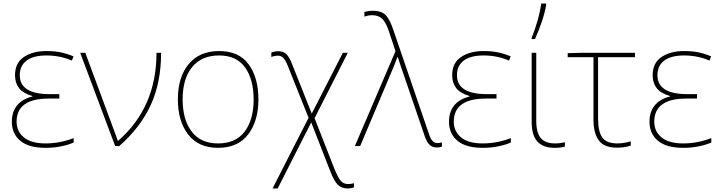

<svg xmlns="http://www.w3.org/2000/svg" viewBox="-20 -827 4085 1087"><path d="M316 -269H256Q74 -269 74 -138Q74 -83 115.5 -49Q157 -15 238 -15Q318 -15 397 -45V-20Q367 -7 326 1.5Q285 10 238 10Q143 10 95 -30Q47 -70 47 -138Q47 -193 76 -229.5Q105 -266 164 -281V-283Q110 -299 87.5 -328.5Q65 -358 65 -401Q65 -471 115.5 -504.5Q166 -538 242 -538Q288 -538 322.5 -531Q357 -524 396 -508L387 -484Q320 -513 243 -513Q169 -513 130.5 -484Q92 -455 92 -401Q92 -294 262 -294H316Z M463 -528 634 -66 647 -30H649Q866 -219 866 -528H892Q892 -358 832.5 -230.5Q773 -103 655 0H632L434 -528Z M1214 10Q1104 10 1045.5 -65.5Q987 -141 987 -264Q987 -391 1048.5 -464.5Q1110 -538 1220 -538Q1333 -538 1388 -462.5Q1443 -387 1443 -264Q1443 -142 1385 -66Q1327 10 1214 10ZM1214 -15Q1315 -15 1365.5 -82.5Q1416 -150 1416 -264Q1416 -376 1368 -444.5Q1320 -513 1220 -513Q1122 -513 1068 -447.5Q1014 -382 1014 -264Q1014 -150 1065 -82.5Q1116 -15 1214 -15Z M1630 -473 1745 -184 1921 -528H1949L1761 -158L1871 123Q1893 178 1909 196.5Q1925 215 1951 215Q1969 215 1984 210V234Q1966 240 1949 240Q1913 240 1892 218.5Q1871 197 1850 143L1742 -134L1552 240H1523L1727 -160L1607 -460Q1595 -489 1582.5 -500.5Q1570 -512 1553 -512Q1537 -512 1516 -505V-529Q1534 -537 1557 -537Q1584 -537 1600.5 -521Q1617 -505 1630 -473Z M2219 -537 2183 -646Q2165 -701 2143.5 -721Q2122 -741 2087 -741Q2067 -741 2043 -733V-759Q2066 -766 2093 -766Q2137 -766 2161 -744Q2185 -722 2206 -660L2410 -64Q2419 -38 2430.5 -27.5Q2442 -17 2457 -17Q2470 -17 2482 -21V3Q2470 8 2454 8Q2427 8 2411.5 -7.5Q2396 -23 2385 -55L2258 -426L2250 -449Q2237 -487 2232 -504H2230Q2212 -456 2202 -433L2019 0H1989Z M2791 -269H2731Q2549 -269 2549 -138Q2549 -83 2590.5 -49Q2632 -15 2713 -15Q2793 -15 2872 -45V-20Q2842 -7 2801 1.5Q2760 10 2713 10Q2618 10 2570 -30Q2522 -70 2522 -138Q2522 -193 2551 -229.5Q2580 -266 2639 -281V-283Q2585 -299 2562.5 -328.5Q2540 -358 2540 -401Q2540 -471 2590.5 -504.5Q2641 -538 2717 -538Q2763 -538 2797.5 -531Q2832 -524 2871 -508L2862 -484Q2795 -513 2718 -513Q2644 -513 2605.5 -484Q2567 -455 2567 -401Q2567 -294 2737 -294H2791Z M3016 -143Q3016 -75 3042 -45Q3068 -15 3122 -15Q3150 -15 3178 -22V3Q3154 10 3120 10Q3055 10 3022.5 -25.5Q2990 -61 2990 -136V-528H3016ZM2990 -613Q3008 -656 3023 -709Q3038 -762 3044 -807H3072V-798Q3065 -756 3047 -703Q3029 -650 3009 -606H2990Z M3575 -503H3366V-154Q3366 -82 3390 -48.5Q3414 -15 3475 -15Q3513 -15 3551 -27V-3Q3518 9 3472 9Q3401 9 3370.5 -31.5Q3340 -72 3340 -149V-503H3194V-526L3267 -528H3575Z M3926 -269H3866Q3684 -269 3684 -138Q3684 -83 3725.5 -49Q3767 -15 3848 -15Q3928 -15 4007 -45V-20Q3977 -7 3936 1.5Q3895 10 3848 10Q3753 10 3705 -30Q3657 -70 3657 -138Q3657 -193 3686 -229.5Q3715 -266 3774 -281V-283Q3720 -299 3697.5 -328.5Q3675 -358 3675 -401Q3675 -471 3725.5 -504.5Q3776 -538 3852 -538Q3898 -538 3932.5 -531Q3967 -524 4006 -508L3997 -484Q3930 -513 3853 -513Q3779 -513 3740.5 -484Q3702 -455 3702 -401Q3702 -294 3872 -294H3926Z"/></svg>

Font: Noto Sans UI Thin
Style: Regular
Weight: 250
Designer: Monotype Design Team
Foundry: Monotype Imaging Inc.
Version: Version 1.001